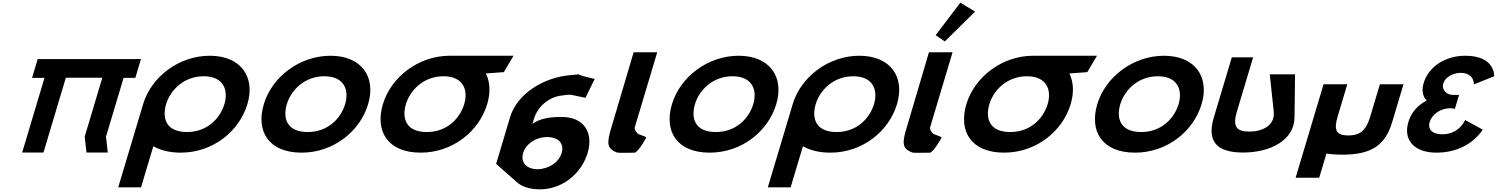

<svg xmlns="http://www.w3.org/2000/svg" viewBox="-20 -1145 11226 1440"><path d="M473.8 -561.9H747.4L615.2 -120L628.6 -0.9H788.4L775 -120L906.9 -561H995L1037.2 -702H949.1L949.1 -702.1H789.3H515.7H355.9L355.9 -702H262.7L220.6 -561H313.7L146.2 -0.9H306Z M1225.9 -363.9C1257.1 -468.5 1358.3 -573 1507.5 -573C1657.6 -573 1694.3 -468.5 1663 -363.9C1631.7 -259.4 1536.7 -154.8 1382.4 -154.8C1224 -154.8 1194.6 -259.4 1225.9 -363.9ZM1053.2 -363.9C1052 -359.8 1050.8 -355.7 1049.7 -351.7L866.7 260H1037.7L1129.9 -48.1C1183.6 -17.5 1253.2 -0.1 1336.1 -0.1C1575.4 -0.1 1774.3 -159.1 1835.5 -363.9C1896.8 -568.8 1786 -726.9 1553.5 -726.9C1322.4 -726.9 1114.5 -568.8 1053.2 -363.9Z M1958.7 -363.9C1897.5 -159.1 1996.1 -0.1 2241.6 -0.1C2480.8 -0.1 2679.7 -159.1 2741 -363.9C2802.2 -568.8 2691.4 -726.9 2458.9 -726.9C2228 -726.9 2020 -568.8 1958.7 -363.9ZM2131.3 -363.9C2162.6 -468.5 2263.8 -573 2412.9 -573C2563.1 -573 2599.7 -468.5 2568.4 -363.9C2537.1 -259.4 2442.1 -154.8 2287.8 -154.8C2129.4 -154.8 2100 -259.4 2131.3 -363.9Z M3024.4 -363.9C3055.6 -468.4 3156.6 -572.8 3305.5 -573L3305.5 -573L3305.9 -573H3306C3456.2 -573 3492.8 -468.5 3461.5 -363.9C3430.2 -259.4 3335.2 -154.8 3180.9 -154.8C3022.5 -154.8 2993.1 -259.4 3024.4 -363.9ZM3351.5 -727 3351.5 -726.9C3120.7 -726.6 2913.1 -568.6 2851.8 -363.9C2790.6 -159.1 2889.2 -0.1 3134.6 -0.1C3373.9 -0.1 3572.8 -159.1 3634 -363.9C3660.5 -452.3 3654.9 -531.9 3624.4 -594L3758.7 -604L3831.5 -727Z M4440.3 -553C4342.6 -574.7 4320 -584.7 4316.9 -588.3C4312.6 -586.8 4300.1 -584.4 4268 -582.3C4055 -567.8 3857.4 -438.9 3805.9 -267L3701 84L3848.4 214C3887.6 253 3947.5 275 4029.8 275C4200.7 275 4342.2 153 4387 3C4431.9 -147 4363.1 -268 4192.2 -268C4107.5 -268 4031.9 -258 3973.4 -216L3984.8 -254C4012 -345 4095 -415.1 4184.6 -427.4C4280.3 -440.4 4240.6 -436.4 4370.9 -411.3ZM4192.2 3C4171 74 4091.9 124 4010.8 124C3931 124 3882.2 74 3903.5 3C3924.4 -67 3999.4 -117 4082.9 -117C4170 -117 4213.2 -67 4192.2 3ZM4316.9 -588.3C4314.7 -590.8 4322.2 -590.2 4316.9 -588.3Z M4732.2 -753H4909.2L4741.1 -191C4735.9 -173 4748.5 -161.8 4760.3 -145C4766.7 -135.7 4821.9 -124 4826.8 -113C4826.8 -113 4778.2 -21.3 4743.1 0C4659 0 4618.8 4.3 4601.9 -3C4542.1 -28.9 4530.2 -57.6 4553.8 -148L4553.3 -148L4558.8 -166.5C4561.7 -176.7 4564.9 -187.5 4568.5 -199L4568.8 -200Z M5019.7 -363.9C4958.5 -159.1 5057.1 -0.1 5302.6 -0.1C5541.8 -0.1 5740.7 -159.1 5802 -363.9C5863.2 -568.8 5752.4 -726.9 5519.9 -726.9C5289 -726.9 5081 -568.8 5019.7 -363.9ZM5192.3 -363.9C5223.6 -468.5 5324.8 -573 5473.9 -573C5624.1 -573 5660.7 -468.5 5629.4 -363.9C5598.1 -259.4 5503.1 -154.8 5348.8 -154.8C5190.4 -154.8 5161 -259.4 5192.3 -363.9Z M6097.9 -363.9C6129.1 -468.5 6230.3 -573 6379.5 -573C6529.6 -573 6566.3 -468.5 6535 -363.9C6503.7 -259.4 6408.7 -154.8 6254.4 -154.8C6096 -154.8 6066.6 -259.4 6097.9 -363.9ZM5925.2 -363.9C5924 -359.8 5922.8 -355.7 5921.7 -351.7L5738.7 260H5909.7L6001.9 -48.1C6055.6 -17.5 6125.2 -0.1 6208.1 -0.1C6447.4 -0.1 6646.3 -159.1 6707.5 -363.9C6768.8 -568.8 6658 -726.9 6425.5 -726.9C6194.4 -726.9 5986.5 -568.8 5925.2 -363.9Z M6997.4 -881.2 7066.1 -834.1 7293 -1058 7182.7 -1125.2ZM6947.2 -753H7124.2L6956.1 -191C6950.9 -173 6963.5 -161.8 6975.3 -145C6981.7 -135.7 7036.9 -124 7041.8 -113C7041.8 -113 6993.2 -21.3 6958.1 0C6874 0 6833.8 4.3 6816.9 -3C6757.1 -28.9 6745.2 -57.6 6768.8 -148L6768.3 -148L6773.8 -166.5C6776.7 -176.7 6779.9 -187.5 6783.5 -199L6783.8 -200Z M7400.4 -363.9C7431.6 -468.4 7532.6 -572.8 7681.5 -573L7681.5 -573L7681.9 -573H7682C7832.2 -573 7868.8 -468.5 7837.5 -363.9C7806.2 -259.4 7711.2 -154.8 7556.9 -154.8C7398.5 -154.8 7369.1 -259.4 7400.4 -363.9ZM7727.5 -727 7727.5 -726.9C7496.7 -726.6 7289.1 -568.6 7227.8 -363.9C7166.6 -159.1 7265.2 -0.1 7510.6 -0.1C7749.9 -0.1 7948.8 -159.1 8010 -363.9C8036.5 -452.3 8030.9 -531.9 8000.4 -594L8134.7 -604L8207.5 -727Z M8209.7 -363.9C8148.5 -159.1 8247.1 -0.1 8492.6 -0.1C8731.8 -0.1 8930.7 -159.1 8992 -363.9C9053.2 -568.8 8942.4 -726.9 8709.9 -726.9C8479 -726.9 8271 -568.8 8209.7 -363.9ZM8382.3 -363.9C8413.6 -468.5 8514.8 -573 8663.9 -573C8814.1 -573 8850.7 -468.5 8819.4 -363.9C8788.1 -259.4 8693.1 -154.8 8538.8 -154.8C8380.4 -154.8 8351 -259.4 8382.3 -363.9Z M9692.9 -587.5H9503.3L9532.8 -309.5C9544.3 -200.5 9444.3 -158.2 9349.7 -158.2C9255.1 -158.2 9222 -192.2 9257.1 -309.5L9378.4 -715H9218.6L9083.3 -262.8C9031.5 -89.4 9100.2 -1 9302.7 -1C9515.3 -1 9686.8 -98.6 9688.8 -262.8Z M10084.7 -513H9906.7L9697.1 188H9874.1L9928.3 6.6C9962.6 12.3 10002.9 15 10049 15C10262.2 15 10368.9 -54 10420.3 -226L10506.2 -513H10329.2L10256.2 -269C10226 -168 10181.6 -129 10092.1 -129C10002.5 -129 9981.5 -168 10011.8 -269Z M11033.8 -511.8C11033.8 -511.8 11040.2 -598.5 10933.3 -598.5C10878.8 -598.5 10818.7 -566.2 10805.2 -521.2C10790 -470.2 10829.2 -432.8 10880.6 -432.8H10922.8L10891.5 -328.2C10891.5 -328.2 10876.6 -333.3 10856 -333.3C10788.1 -333.3 10720.9 -290.8 10702.8 -230.5C10685 -171 10726.6 -137.8 10797.5 -137.8C10925.1 -137.8 10968.4 -244.9 10968.4 -244.9L11100.5 -172.7C11100.5 -172.7 11001.3 -0.1 10755.3 -0.1C10583.8 -0.1 10502.9 -96.2 10543 -230.5C10565.2 -304.4 10616 -358 10680.3 -391.1C10651 -420.9 10640.4 -465.1 10657.7 -522.9C10693.3 -641.9 10815.6 -726.9 10969.6 -726.9C11196.6 -726.9 11186.3 -573 11186.3 -573Z"/></svg>

Font: Hussar
Style: BdSuprExtOblThree
Weight: 700
Foundry: Cannot Into Space Fonts
Version: Version 2.00